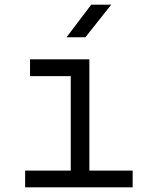

<svg xmlns="http://www.w3.org/2000/svg" viewBox="-20 -805 640 825"><path d="M266 -645H347L458 -785H372ZM88 0H550V-72H364V-550H109V-478H284V-72H88Z"/></svg>

Font: JetBrains Mono Light
Style: Regular
Weight: 336
Monospace: yes
Designer: Philipp Nurullin, Konstantin Bulenkov
Foundry: JetBrains
Version: Version 2.305